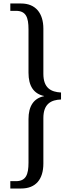

<svg xmlns="http://www.w3.org/2000/svg" viewBox="-20 -819 407 1098"><path d="M39 -799V-757H71C128 -757 143 -721 143 -651V-403C143 -328 172 -283 232 -270V-269C172 -257 143 -211 143 -138V111C143 180 128 217 71 217H39V259H101C184 259 228 207 228 116V-144C228 -225 272 -248 329 -250V-290C272 -293 228 -315 228 -397V-655C228 -743 184 -799 101 -799Z"/></svg>

Font: Noto Serif Sinhala Condensed
Style: Regular
Weight: 400
Width: 3
Designer: Jelle Bosma - Monotype Design Team
Foundry: Monotype Imaging Inc.
Version: Version 2.007